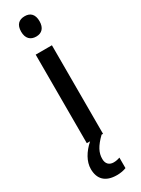

<svg xmlns="http://www.w3.org/2000/svg" viewBox="-254 -766 745 1014"><g transform="rotate(-30 118.0 -259.5)"><path d="M119 -745C83 -745 62 -725 62 -683C62 -642 84 -621 119 -621C153 -621 174 -642 174 -683C174 -724 154 -745 119 -745ZM97 113C97 76 113 44 158 0H167V-540H68V0H88C45 38 18 84 18 129C18 191 53 226 122 226C146 226 164 222 179 216V152C170 155 158 159 141 159C113 159 97 142 97 113Z"/></g></svg>

Font: Noto Sans Khmer UI Condensed Medium
Style: Regular
Weight: 500
Width: 3
Designer: Danh Hong and the Monotype Design Team
Foundry: Monotype Imaging Inc.
Version: Version 2.002